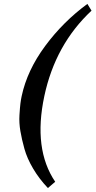

<svg xmlns="http://www.w3.org/2000/svg" viewBox="-20 -740 484 973"><path d="M89.8 -252.9Q117.7 -383.8 209 -507.1Q300.3 -630.4 422.9 -720.2L443.8 -686Q260.3 -514.6 204.6 -252.9Q147.5 15.6 259.8 181.2L222.7 212.9Q178.7 166.5 147.9 114.5Q117.2 62.5 103.8 14.2Q90.3 -34.2 83.3 -75.7Q76.2 -117.2 78.6 -156.7Q81.1 -196.3 83.5 -215.6Q85.9 -234.9 89.8 -252.9Z"/></svg>

Font: Linux Libertine Slanted
Style: Semibold Slanted
Weight: 600
Designer: Philipp H. Poll
Foundry: Philipp H. Poll
Version: Version 5.1.1